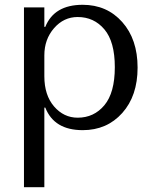

<svg xmlns="http://www.w3.org/2000/svg" viewBox="-20 -531 644 801"><path d="M80 250V-500H165V-419H169Q206 -511 325 -511Q426 -511 490 -439Q554 -367 554 -249Q554 -131 490 -59.5Q426 12 325 12Q206 12 169 -82H165V250ZM165 -300V-213Q165 -134 205.5 -87Q246 -40 304 -40Q372 -40 415.5 -92Q459 -144 459 -251Q459 -357 415.5 -408.5Q372 -460 304 -460Q246 -460 205.5 -413.5Q165 -367 165 -300Z"/></svg>

Font: Tenor Sans
Style: Regular
Weight: 400
Designer: Denis Masharov
Foundry: Denis Masharov
Version: Version 1.1